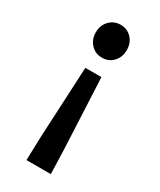

<svg xmlns="http://www.w3.org/2000/svg" viewBox="-196 -634 749 901"><g transform="rotate(30 178.5 -183.5)"><path d="M112 202 116 73 135 -311H222L240 73L244 202ZM178 -391Q142 -391 118 -416.5Q94 -442 94 -480Q94 -518 118 -543.5Q142 -569 178 -569Q215 -569 238.5 -543.5Q262 -518 262 -480Q262 -442 238.5 -416.5Q215 -391 178 -391Z"/></g></svg>

Font: Noto Sans HK Thin SemiBold
Style: Regular
Weight: 600
Version: Version 2.004-H2;hotconv 1.0.118;makeotfexe 2.5.65603